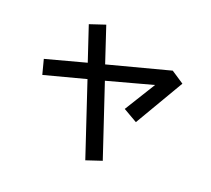

<svg xmlns="http://www.w3.org/2000/svg" viewBox="-134 -943 1268 1153"><g transform="rotate(20 500.0 -366.5)"><path d="M257.8 -737.3 357.4 -770.5 432.6 -543.9 827.1 -647.5 908.2 -593.8 724.6 -281.2 634.8 -333 756.8 -530.3 464.8 -451.2 617.2 4.9 517.6 38.1 363.3 -424.8 99.6 -355.5 75.2 -449.2 331.1 -517.6Z"/></g></svg>

Font: Gothic A1 SemiBold
Style: Regular
Weight: 600
Version: Version 2.50